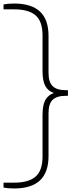

<svg xmlns="http://www.w3.org/2000/svg" viewBox="-40 -838 433 1088"><path d="M40 230Q5 230 -20 225V197H42Q121.5 197 161.2 163Q201 129 201 49V-187Q201 -241.5 216.5 -270.5Q232 -299.5 265 -311Q232 -322.5 216.5 -351.5Q201 -380.5 201 -435V-637Q201 -717.5 161.2 -751.2Q121.5 -785 42 -785H-20V-813Q5 -818 40 -818Q137 -818 186 -773Q235 -728 235 -634V-425Q235 -372 258.8 -349.5Q282.5 -327 332 -327H345V-295H332Q282.5 -295 258.8 -272.8Q235 -250.5 235 -197V46Q235 139.5 186 184.8Q137 230 40 230Z"/></svg>

Font: Encode Sans Expanded Expanded Thin
Style: Regular
Weight: 100
Width: 7
Designer: Multiple Designers
Foundry: Impallari Type
Version: Version 3.000; ttfautohint (v1.8.3) -l 8 -r 50 -G 200 -x 14 